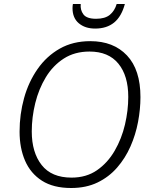

<svg xmlns="http://www.w3.org/2000/svg" viewBox="-20 -931 759 961"><path d="M336 10Q247 10 190 -26.5Q133 -63 105.5 -126.5Q78 -190 78 -272Q78 -359 100.5 -440Q123 -521 168 -585.5Q213 -650 279 -687.5Q345 -725 432 -725Q548 -725 615.5 -653.5Q683 -582 683 -445Q683 -385 671 -321Q659 -257 633 -198Q607 -139 566 -92Q525 -45 468 -17.5Q411 10 336 10ZM338 -42Q412 -42 465.5 -79Q519 -116 554 -176.5Q589 -237 605.5 -307.5Q622 -378 622 -446Q622 -552 572.5 -612.5Q523 -673 428 -673Q354 -673 299.5 -638Q245 -603 209.5 -544.5Q174 -486 156.5 -415Q139 -344 139 -273Q139 -168 188.5 -105Q238 -42 338 -42ZM456 -788Q406 -788 374.5 -814.5Q343 -841 343 -890Q343 -902 345 -911H384Q381 -881 397.5 -859Q414 -837 461 -837Q506 -837 530 -857Q554 -877 564 -911H605Q588 -848 551 -818Q514 -788 456 -788Z"/></svg>

Font: Noto Sans Light
Style: Italic
Weight: 300
Italic angle: -12°
Designer: Monotype Design Team
Foundry: Monotype Imaging Inc.
Version: Version 2.013; ttfautohint (v1.8.4.7-5d5b)